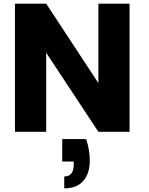

<svg xmlns="http://www.w3.org/2000/svg" viewBox="-20 -722 818 1052"><path d="M690 0H519L233 -433V0H62V-702H233L519 -267V-702H690ZM452 40Q472 100 472 158Q472 228 436.5 269Q401 310 332 310V245Q384 245 384 179V163H321V40Z"/></svg>

Font: MSTAGE
Style: Bold
Weight: 700
Designer: Ninad Kale (Devanagari), Jonny Pinhorn (Latin)
Foundry: Indian Type Foundry
Version: 4.004